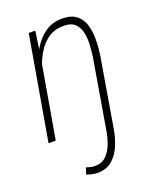

<svg xmlns="http://www.w3.org/2000/svg" viewBox="-140 -623 751 919"><g transform="rotate(-20 235.5 -163.0)"><path d="M132.3 -414.6 60.5 0H23.9L115.2 -528.3H148.4ZM97.7 -272 81.1 -272.5Q88.4 -314.5 102.8 -360.8Q117.2 -407.2 141.4 -447.8Q165.5 -488.3 202.6 -513.7Q239.7 -539.1 291.5 -538.6Q337.4 -537.6 362.8 -516.1Q388.2 -494.6 397.5 -460.4Q406.7 -426.3 406.2 -388.2Q405.8 -350.1 400.9 -314.9L340.3 43.5Q334 83 317.9 122.6Q301.8 162.1 272.2 188.2Q242.7 214.4 194.8 213.9Q180.7 213.9 167.7 210.4Q154.8 207 141.6 203.1L152.3 169.9Q162.6 173.3 174.1 176Q185.5 178.7 196.8 178.7Q231.4 178.7 253.2 157.2Q274.9 135.7 286.9 104Q298.8 72.3 303.7 43.5L364.3 -314.9Q368.2 -342.8 370.1 -375.2Q372.1 -407.7 366 -436.8Q359.9 -465.8 340.8 -484.6Q321.8 -503.4 284.2 -503.4Q238.8 -503.9 206.5 -482.2Q174.3 -460.4 152.6 -425.5Q130.9 -390.6 117.9 -350.1Q105 -309.6 97.7 -272Z"/></g></svg>

Font: Roboto Condensed ExtraLight
Style: Italic
Weight: 250
Italic angle: -12°
Designer: Christian Robertson
Foundry: Google
Version: Version 3.008; 2023